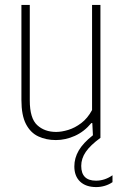

<svg xmlns="http://www.w3.org/2000/svg" viewBox="-20 -560 500 780"><path d="M207 9Q167.5 9 135.8 -5.8Q104 -20.5 85.5 -56Q67 -91.5 67 -154V-540H101V-152Q101 -79.5 131 -51.8Q161 -24 208 -24Q230 -24 257.2 -32.2Q284.5 -40.5 310.2 -60Q336 -79.5 354 -113V-540H388V0Q347 30 328.5 57Q310 84 310 114Q310 174 370 174Q405.5 174 437 152V180Q423.5 189.5 406 194.8Q388.5 200 371 200Q329 200 305.5 177.8Q282 155.5 282 116Q282 82 300 51.2Q318 20.5 357.5 -10.5L355 -60H351Q322 -25 284 -8Q246 9 207 9Z"/></svg>

Font: Encode Sans Condensed Condensed Thin
Style: Regular
Weight: 100
Width: 3
Designer: Multiple Designers
Foundry: Impallari Type
Version: Version 3.000; ttfautohint (v1.8.3) -l 8 -r 50 -G 200 -x 14 